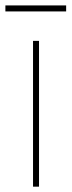

<svg xmlns="http://www.w3.org/2000/svg" viewBox="-27 -699 268 719"><path d="M96.7 0V-545.9H119.1V0ZM220.7 -678.7V-656.2H-6.8V-678.7Z"/></svg>

Font: Inter Tight Thin
Style: Regular
Weight: 250
Designer: Rasmus Andersson
Foundry: rsms
Version: Version 3.004